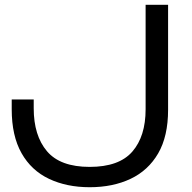

<svg xmlns="http://www.w3.org/2000/svg" viewBox="-20 -770 805 803"><path d="M29 -354H121V-317Q121 -203 176.5 -137.5Q232 -72 355 -72Q478 -72 533.5 -136Q589 -200 589 -313V-750H683V-311Q683 -200 641.5 -128.5Q600 -57 526 -22Q452 13 355 13Q259 13 185 -22Q111 -57 70 -129.5Q29 -202 29 -313Z"/></svg>

Font: Unbounded Light
Style: Regular
Weight: 300
Designer: Luke Prowse, Jean-Baptiste Morizot, Fátima Lázaro, Florian Runge
Foundry: NaN
Version: Version 1.700